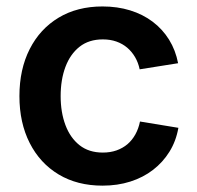

<svg xmlns="http://www.w3.org/2000/svg" viewBox="-20 -567 614 598"><path d="M299.3 11.2Q220.7 11.2 162.6 -23.7Q104.5 -58.6 72.5 -121.6Q40.5 -184.6 40.5 -267.6Q40.5 -351.1 72.5 -414.1Q104.5 -477.1 162.6 -512Q220.7 -546.9 299.3 -546.9Q345.7 -546.9 385.3 -534.7Q424.8 -522.5 455.6 -499.3Q486.3 -476.1 506.6 -443.4Q526.9 -410.6 534.7 -370.1L415 -351.1Q410.6 -372.1 400.6 -389.2Q390.6 -406.2 376.2 -418.5Q361.8 -430.7 342.8 -437.5Q323.7 -444.3 300.3 -444.3Q256.8 -444.3 227.8 -421.4Q198.7 -398.4 183.8 -358.6Q168.9 -318.8 168.9 -267.6Q168.9 -217.3 183.8 -177.5Q198.7 -137.7 227.8 -114.7Q256.8 -91.8 300.3 -91.8Q323.7 -91.8 343 -98.6Q362.3 -105.5 377 -117.9Q391.6 -130.4 401.6 -148.4Q411.6 -166.5 416 -188.5L535.6 -168.9Q528.3 -127.4 507.8 -94.5Q487.3 -61.5 456.5 -37.8Q425.8 -14.2 386 -1.5Q346.2 11.2 299.3 11.2Z"/></svg>

Font: Inter 18pt SemiBold
Style: Regular
Weight: 600
Designer: Rasmus Andersson
Foundry: rsms
Version: Version 4.001;git-66647c0bb